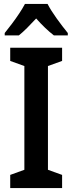

<svg xmlns="http://www.w3.org/2000/svg" viewBox="-20 -957 368 977"><path d="M296 0H32V-67L104 -93V-621L32 -647V-714H296V-647L224 -621V-93L296 -67ZM222 -937Q239 -904 268.5 -863Q298 -822 325 -789V-777H254Q210 -811 164 -863Q140 -837 117.5 -814.5Q95 -792 76 -777H4V-789Q21 -810 41 -836.5Q61 -863 78.5 -889.5Q96 -916 107 -937Z"/></svg>

Font: Noto Sans Devanagari Condensed SemiBold
Style: Regular
Weight: 600
Width: 3
Designer: Jelle Bosma - Monotype Design Team
Foundry: Monotype Imaging Inc.
Version: Version 2.004; ttfautohint (v1.8.4.7-5d5b)